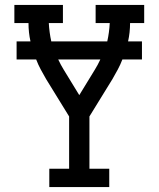

<svg xmlns="http://www.w3.org/2000/svg" viewBox="-20 -755 640 775"><path d="M179 0V-74H259V-285L166 -436Q155 -455 144.5 -474.5Q134 -494 126 -515H47V-588H103Q99 -606 97 -624.5Q95 -643 95 -662H38V-735H234V-662H177Q178 -643 180.5 -624.5Q183 -606 187 -588H413Q417 -606 419.5 -624.5Q422 -643 423 -662H366V-735H562V-662H505Q505 -643 503 -624.5Q501 -606 497 -588H553V-515H474Q466 -494 455.5 -474.5Q445 -455 434 -436L341 -285V-74H421V0ZM300 -371 363 -474Q369 -484 374.5 -494Q380 -504 385 -515H386H214H215Q220 -504 225.5 -494Q231 -484 237 -474Z"/></svg>

Font: Iosevka Curly Slab Extended
Style: Regular
Weight: 400
Width: 7
Monospace: yes
Designer: Belleve Invis
Foundry: Belleve Invis
Version: Version 11.1.0; ttfautohint (v1.8.3)